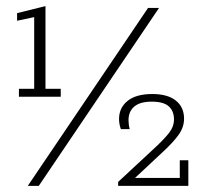

<svg xmlns="http://www.w3.org/2000/svg" viewBox="-20 -609 665 629"><path d="M42 -292V-318H92V-553L36 -541V-566L129 -589V-318H179V-292ZM71 0 465 -583H501L107 0ZM367 0V-13L480 -118Q516 -151 533 -172.5Q550 -194 550 -218Q550 -245 533 -260.5Q516 -276 477 -276Q439 -276 420 -260Q401 -244 401 -215Q401 -208 402 -200.5Q403 -193 405 -186H376Q373 -194 371.5 -202.5Q370 -211 370 -219Q370 -256 398 -278.5Q426 -301 479 -301Q529 -301 556 -279.5Q583 -258 583 -220Q583 -192 564.5 -166.5Q546 -141 510 -108L404 -9L394 -26H569V-84H597V0Z"/></svg>

Font: Rokkitt ExtraLight
Style: Regular
Weight: 250
Version: Version 3.103